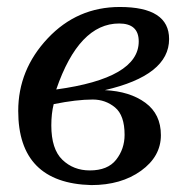

<svg xmlns="http://www.w3.org/2000/svg" viewBox="-20 -518 545 550"><path d="M241.7 12.2Q32.2 6.8 32.2 -200.2Q32.2 -318.4 116.7 -408.2Q201.2 -498 323.2 -498Q464.4 -498 464.4 -406.2Q464.4 -302.2 280.3 -259.8Q352.1 -256.3 396.5 -223.6Q440.9 -190.9 440.9 -130.9Q440.9 -69.8 384 -28.8Q327.1 12.2 241.7 12.2ZM141.1 -261.7Q377.4 -293.9 377.4 -399.4Q377.4 -450.7 321.3 -450.7Q206.1 -450.7 141.1 -261.7ZM237.3 -29.8Q288.6 -29.8 312.7 -60.5Q336.9 -91.3 336.9 -131.8Q336.9 -187.5 309.6 -210.2Q282.2 -232.9 245.6 -232.9Q199.2 -232.9 133.8 -219.7Q127 -192.9 127 -158.7Q127 -90.8 158.7 -60.3Q190.4 -29.8 237.3 -29.8Z"/></svg>

Font: Munson
Style: Italic
Weight: 400
Italic angle: -12°
Designer: Paul James MIller
Foundry: High-Logic / Made with FontCreator
Version: Version 2.10;May 5, 2019;FontCreator 11.5.0.2430 64-bit